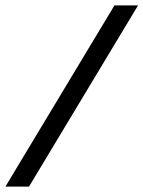

<svg xmlns="http://www.w3.org/2000/svg" viewBox="-70 -688 529 708"><path d="M-50 0 352 -668H439L37 0Z"/></svg>

Font: Atkinson Hyperlegible
Style: Italic
Weight: 400
Italic angle: -12°
Designer: Elliott Scott, Megan Eiswerth, Linus Boman, Theodore Petrosky
Foundry: Braille Institute
Version: Version 1.006; ttfautohint (v1.8.3)